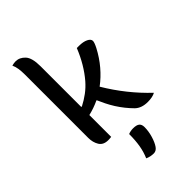

<svg xmlns="http://www.w3.org/2000/svg" viewBox="-301 -846 1201 1201"><g transform="rotate(-45 300.0 -245.5)"><path d="M186 2Q178 3 172 3.5Q166 4 159 4Q116 4 98 -25.5Q80 -55 80 -95V-656Q80 -685 76.5 -708Q73 -731 64 -750Q82 -755 97 -755Q132 -755 159 -726Q186 -697 186 -623V-263L191 -262Q228 -281 259.5 -304.5Q291 -328 318 -359Q384 -436 427 -543H445Q483 -543 506.5 -531.5Q530 -520 530 -503Q530 -489 513 -456Q483 -399 443.5 -352.5Q404 -306 357 -271Q447 -120 570 -4Q558 3 540.5 6.5Q523 10 503 10Q448 10 417 -20Q373 -64 338 -119Q320 -148 307.5 -173.5Q295 -199 284 -224H281Q234 -202 186 -191ZM278 69Q298 61 320 61Q351 61 364 72Q377 83 377 106Q377 143 365.5 181.5Q354 220 338 243Q323 264 302 264Q272 264 246 252Q263 213 270.5 169Q278 125 278 69Z"/></g></svg>

Font: Recursive Mn Csl St Med
Style: Regular
Weight: 500
Monospace: yes
Version: Version 1.079;hotconv 1.0.112;makeotfexe 2.5.65598; ttfautoh